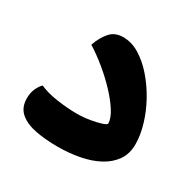

<svg xmlns="http://www.w3.org/2000/svg" viewBox="-118 -633 770 759"><g transform="rotate(30 267.5 -253.5)"><path d="M231 -1Q176 -1 130.5 -9.5Q85 -18 57.5 -41Q30 -64 30 -107Q30 -132 39 -151.5Q48 -171 59 -181Q92 -166 140 -159Q188 -152 231 -152Q261 -152 290.5 -157Q320 -162 339.5 -168.5Q359 -175 359 -181Q358 -205 338.5 -235.5Q319 -266 288 -299Q257 -332 220 -362.5Q183 -393 145 -417Q158 -455 180 -480.5Q202 -506 240 -506Q279 -506 315.5 -483.5Q352 -461 384 -424Q416 -387 440.5 -342.5Q465 -298 479 -251Q493 -204 493 -163Q493 -119 471.5 -88.5Q450 -58 413.5 -38.5Q377 -19 329.5 -10Q282 -1 231 -1Z"/></g></svg>

Font: Baloo Bhaijaan 2
Style: Bold
Weight: 700
Designer: Sanskriti Dholi, Noopur Datye and Ek Type
Foundry: Ek Type
Version: Version 1.701